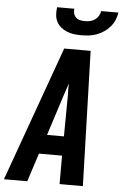

<svg xmlns="http://www.w3.org/2000/svg" viewBox="-83 -998 665 1042"><g transform="rotate(5 249.0 -477.5)"><path d="M-21 0 243 -735H387L409 0H282V-155H156L106 0ZM283 -260 285 -490Q284 -505 284 -519.5Q284 -534 285 -549Q280 -534 275 -519.5Q270 -505 265 -490L191 -260ZM329 -815Q308 -815 288 -817.5Q268 -820 250 -827.5Q232 -835 217 -847.5Q202 -860 193.5 -877Q185 -894 183.5 -914Q182 -934 185 -955H279Q277 -941 280.5 -928.5Q284 -916 293 -907.5Q302 -899 315 -896Q328 -893 342 -893Q356 -893 370 -896Q384 -899 396 -907.5Q408 -916 415.5 -928.5Q423 -941 425 -955H519Q516 -934 507.5 -914Q499 -894 484.5 -877Q470 -860 451 -847.5Q432 -835 412 -827.5Q392 -820 371 -817.5Q350 -815 329 -815Z"/></g></svg>

Font: Iosevka SS18 Extrabold
Style: Italic
Weight: 800
Italic angle: -9°
Monospace: yes
Designer: Belleve Invis
Foundry: Belleve Invis
Version: Version 25.1.1; ttfautohint (v1.8.4)